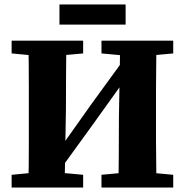

<svg xmlns="http://www.w3.org/2000/svg" viewBox="-20 -839 827 859"><path d="M106 0Q108 -51 108.5 -101.5Q109 -152 109 -204Q109 -256 109 -307V-350Q109 -402 109 -453Q109 -504 108.5 -555.5Q108 -607 106 -657H277Q276 -582 275.5 -505Q275 -428 275 -350L269 0ZM510 0Q511 -76 511.5 -153.5Q512 -231 512 -312L518 -657H680Q680 -608 679 -556.5Q678 -505 678 -453.5Q678 -402 678 -350V-307Q678 -256 678 -205Q678 -154 679 -103Q680 -52 680 0ZM32 0V-57L170 -70H210L352 -57V0ZM32 -600V-657H352V-600L210 -587H170ZM434 0V-57L574 -70H614L755 -57V0ZM434 -600V-657H755V-600L614 -587H574ZM236 -62 197 -142H225L388 -372L551 -596L582 -502H553L394 -280ZM246 -729V-819H542V-729Z"/></svg>

Font: Source Serif 4 18pt
Style: Bold
Weight: 700
Designer: Frank Grießhammer
Foundry: Adobe Systems Incorporated
Version: Version 4.004;hotconv 1.0.116;makeotfexe 2.5.65601